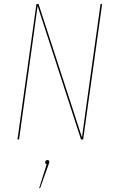

<svg xmlns="http://www.w3.org/2000/svg" viewBox="-20 -701 578 965"><path d="M493.2 -680.7 397.9 0H387.2L168.9 -671.4Q162.6 -623 151.4 -543L75.7 0H67.9L163.1 -680.7H173.8L392.1 -9.8Q401.9 -83.5 412.1 -156.7L485.4 -680.7ZM218.3 103.5Q228 103.5 228 113.3Q228 117.2 222.7 129.9L181.6 244.6H176.8L214.4 124.5Q207 122.1 207 114.7Q207 109.9 210.2 106.7Q213.4 103.5 218.3 103.5Z"/></svg>

Font: Fira Sans Compressed Eight
Style: Italic
Weight: 100
Width: 3
Italic angle: -8°
Designer: Carrois Corporate & Edenspiekermann AG
Foundry: Carrois Corporate GbR & Edenspiekermann AG
Version: Version 4.203;PS 004.203;hotconv 1.0.88;makeotf.lib2.5.64775